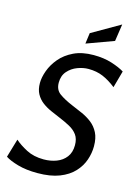

<svg xmlns="http://www.w3.org/2000/svg" viewBox="-137 -998 786 1087"><g transform="rotate(15 256.0 -454.5)"><path d="M192.5 14Q127 14 78 0Q29 -14 3.5 -31L35.5 -139.5Q63 -115 106 -92.5Q149 -70 207.5 -70Q248 -70 282.2 -83Q316.5 -96 337.5 -123.5Q358.5 -151 358.5 -193.5Q358.5 -230.5 341.8 -253.5Q325 -276.5 296.5 -292Q268 -307.5 234 -321.5Q206.5 -333 178.2 -345.5Q150 -358 127 -375.5Q104 -393 89.8 -418.8Q75.5 -444.5 75.5 -482.5Q75.5 -515.5 90 -555.5Q104.5 -595.5 134.8 -631.5Q165 -667.5 213.5 -690.8Q262 -714 329.5 -714Q389.5 -714 436.5 -699Q483.5 -684 511.5 -666.5L484 -567.5Q444.5 -598.5 406.8 -614.5Q369 -630.5 321.5 -630.5Q290.5 -630.5 257.2 -618Q224 -605.5 201 -579.2Q178 -553 178 -512Q178 -470 207.8 -448.8Q237.5 -427.5 285 -407.5Q316.5 -394.5 348 -380.5Q379.5 -366.5 405.8 -346Q432 -325.5 448 -294.2Q464 -263 464 -215Q464 -175 450.2 -134.8Q436.5 -94.5 405.2 -60.8Q374 -27 321.8 -6.5Q269.5 14 192.5 14ZM266.5 -764.5 275 -828 440 -923 425 -822.5Z"/></g></svg>

Font: Cabin
Style: Italic
Weight: 400
Width: 4
Italic angle: -10°
Designer: Pablo Impallari
Foundry: Pablo Impallari. http://www.impallari.com Igino Marini. http://www.ikern.com
Version: Version 3.001